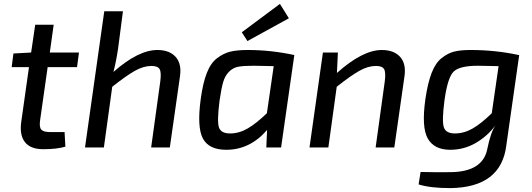

<svg xmlns="http://www.w3.org/2000/svg" viewBox="-20 -758 2735 987"><path d="M225 -413 186 -139Q181 -104 192.5 -91.5Q204 -79 239 -79H312L316 -4Q272 9 202 9Q137 9 108.5 -27Q80 -63 89 -130L129 -413H40L49 -483L140 -488L161 -631H256L236 -488H386L376 -413Z M612 -700 587 -508Q577 -441 563 -388Q691 -501 789 -501Q851 -501 883 -465.5Q915 -430 905 -364L853 0H757L804 -340Q810 -386 800.5 -402.5Q791 -419 759 -419Q718 -419 673.5 -394Q629 -369 557 -312L514 0H417L516 -700Z M1252 -547 1223 -592 1419 -738 1465 -664ZM1425 0H1349L1353 -90Q1265 12 1143 12Q1054 12 1023 -46Q992 -104 1012 -250Q1023 -331 1043 -382.5Q1063 -434 1096 -459Q1129 -484 1164 -492.5Q1199 -501 1254 -501Q1373 -501 1493 -475ZM1352 -176 1387 -418Q1295 -420 1284 -420Q1232 -420 1205 -415Q1178 -410 1157.5 -389.5Q1137 -369 1127.5 -337Q1118 -305 1109 -243Q1095 -134 1105.5 -103Q1116 -72 1163 -72Q1209 -72 1253 -97.5Q1297 -123 1352 -176Z M1717 -488 1712 -383Q1844 -501 1943 -501Q2005 -501 2037 -465.5Q2069 -430 2059 -364L2007 0H1911L1958 -340Q1964 -386 1954.5 -402.5Q1945 -419 1913 -419Q1872 -419 1827.5 -394Q1783 -369 1711 -312L1668 0H1571L1640 -488Z M2649 -475 2583 -12Q2557 206 2294 209Q2192 209 2132 190L2142 126Q2221 128 2297 127Q2462 125 2485 8Q2502 -77 2527 -114Q2486 -58 2425.5 -23Q2365 12 2294 12Q2212 12 2179 -46Q2146 -104 2167 -250Q2179 -332 2199 -383.5Q2219 -435 2251 -460Q2283 -485 2315.5 -493Q2348 -501 2399 -501Q2527 -501 2647 -475ZM2508 -176 2543 -418Q2451 -420 2437 -420Q2342 -420 2311.5 -389.5Q2281 -359 2265 -243Q2251 -136 2261.5 -104Q2272 -72 2318 -72Q2365 -72 2409 -97Q2453 -122 2508 -176Z"/></svg>

Font: Exo 2.0 Medium
Style: Italic
Weight: 500
Italic angle: -8°
Designer: Natanael Gama
Version: Version 1.001;PS 001.001;hotconv 1.0.70;makeotf.lib2.5.58329